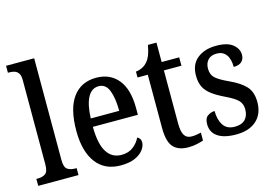

<svg xmlns="http://www.w3.org/2000/svg" viewBox="-99 -962 1671 1174"><g transform="rotate(-15 736.5 -375.0)"><path d="M13 0V-44H23Q52 -44 70.5 -57Q89 -70 89 -116V-650Q89 -679 79 -693Q69 -707 54 -711.5Q39 -716 23 -716H13V-760H191V-116Q191 -70 210 -57Q229 -44 258 -44H268V0Z M534 10Q433 10 379 -62Q325 -134 325 -264Q325 -405 377.5 -476Q430 -547 525 -547Q613 -547 663.5 -485.5Q714 -424 714 -305V-262H429Q430 -153 462.5 -102Q495 -51 555 -51Q600 -51 629.5 -74Q659 -97 674 -129Q683 -125 689.5 -116Q696 -107 696 -93Q696 -71 679 -47Q662 -23 626 -6.5Q590 10 534 10ZM610 -315Q610 -395 591 -444Q572 -493 527 -493Q482 -493 457.5 -447Q433 -401 430 -315Z M961 10Q899 10 867.5 -24.5Q836 -59 836 -146V-483H771V-520Q819 -526 846 -559Q859 -574 868 -597Q877 -620 884 -659H938V-536H1049V-483H938V-147Q938 -95 952.5 -72Q967 -49 998 -49Q1015 -49 1029 -51.5Q1043 -54 1058 -57V-7Q1044 -2 1018.5 4Q993 10 961 10Z M1265 10Q1189 10 1148.5 -17.5Q1108 -45 1108 -97Q1108 -134 1129 -148.5Q1150 -163 1173 -163Q1173 -108 1196 -73Q1219 -38 1268 -38Q1313 -38 1335 -61.5Q1357 -85 1357 -125Q1357 -160 1335.5 -182Q1314 -204 1257 -231Q1209 -254 1178.5 -277Q1148 -300 1133.5 -329Q1119 -358 1119 -401Q1119 -472 1165 -509Q1211 -546 1285 -546Q1356 -546 1390 -518Q1424 -490 1424 -452Q1424 -425 1407 -409Q1390 -393 1356 -393Q1356 -444 1335 -471.5Q1314 -499 1276 -499Q1239 -499 1220 -478Q1201 -457 1201 -423Q1201 -385 1224.5 -363.5Q1248 -342 1307 -315Q1373 -285 1406.5 -249Q1440 -213 1440 -148Q1440 -74 1393.5 -32Q1347 10 1265 10Z"/></g></svg>

Font: Noto Serif Tamil Condensed Medium
Style: Regular
Weight: 500
Width: 3
Designer: Indian Type Foundry, Tom Grace, and the Monotype Design Team
Foundry: Monotype Imaging Inc.
Version: Version 2.004; ttfautohint (v1.8.4.7-5d5b)